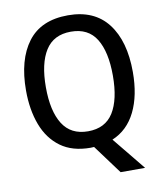

<svg xmlns="http://www.w3.org/2000/svg" viewBox="-96 -802 895 1050"><g transform="rotate(-10 352.0 -277.5)"><path d="M649 -358Q649 -228 605 -138.5Q561 -49 475 -13L624 170H488L369 9Q365 9 360 9.5Q355 10 350 10Q249 10 184 -37.5Q119 -85 87.5 -168.5Q56 -252 56 -359Q56 -530 129.5 -627.5Q203 -725 353 -725Q499 -725 574 -627.5Q649 -530 649 -358ZM166 -358Q166 -226 211.5 -153.5Q257 -81 352 -81Q448 -81 493 -153Q538 -225 538 -358Q538 -490 493.5 -562Q449 -634 353 -634Q257 -634 211.5 -562Q166 -490 166 -358Z"/></g></svg>

Font: Noto Sans Telugu SemiCondensed Medium
Style: Regular
Weight: 500
Width: 4
Designer: Jelle Bosma - Monotype Design Team
Foundry: Monotype Imaging Inc.
Version: Version 2.005; ttfautohint (v1.8.4.7-5d5b)